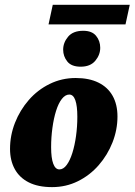

<svg xmlns="http://www.w3.org/2000/svg" viewBox="-20 -766 557 794"><path d="M195.3 7.8Q137.7 7.8 99.1 -11.7Q60.5 -31.2 41 -66.9Q21.5 -102.5 21.5 -150.4Q21.5 -206.1 42 -258.3Q62.5 -310.5 99.1 -352.5Q135.7 -394.5 185.5 -418.9Q235.4 -443.4 293 -443.4Q348.6 -443.4 387.2 -424.3Q425.8 -405.3 445.8 -369.6Q465.8 -334 465.8 -284.2Q465.8 -229.5 445.3 -177.2Q424.8 -125 388.2 -83Q351.6 -41 302.2 -16.6Q252.9 7.8 195.3 7.8ZM225.6 -65.4Q242.2 -65.4 255.9 -84Q269.5 -102.5 279.3 -133.8Q289.1 -165 294.4 -203.6Q299.8 -242.2 299.8 -283.2Q299.8 -328.1 291.5 -351.6Q283.2 -375 266.6 -375Q250 -375 235.8 -356.9Q221.7 -338.9 211.9 -307.6Q202.1 -276.4 196.8 -237.3Q191.4 -198.2 191.4 -157.2Q191.4 -112.3 200.2 -88.9Q209 -65.4 225.6 -65.4ZM180.7 -665 198.2 -746.1H516.6L499 -665ZM313.5 -490.2Q275.4 -490.2 258.3 -511.7Q241.2 -533.2 241.2 -560.5Q241.2 -589.8 261.7 -614.3Q282.2 -638.7 324.2 -638.7Q360.4 -638.7 377.4 -617.7Q394.5 -596.7 394.5 -568.4Q394.5 -539.1 374 -514.6Q353.5 -490.2 313.5 -490.2Z"/></svg>

Font: Crimson Pro Black
Style: Italic
Weight: 900
Italic angle: -12°
Designer: Jacques Le Bailly
Foundry: Baron von Fonthausen
Version: Version 1.003